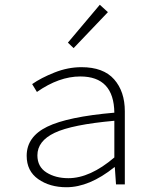

<svg xmlns="http://www.w3.org/2000/svg" viewBox="-20 -774 640 806"><path d="M259 12Q189 12 140.5 -22Q92 -56 92 -120Q92 -200 178 -242Q264 -284 460 -301Q458 -453 317 -453Q228 -453 135 -388L115 -421Q152 -447 208.5 -469.5Q265 -492 322 -492Q414 -492 459 -441Q504 -390 504 -307V0H467L462 -72H460Q355 12 259 12ZM267 -26Q358 -26 460 -113V-267Q282 -251 209.5 -216.5Q137 -182 137 -122Q137 -74 175 -50Q213 -26 267 -26ZM289 -572 265 -595 399 -754 433 -723Z"/></svg>

Font: TypoPRO Source Code Pro
Style: Regular
Weight: 300
Monospace: yes
Designer: Paul D. Hunt, Teo Tuominen
Foundry: Adobe Systems Incorporated
Version: Version 2.010;PS 1.0;hotconv 1.0.84;makeotf.lib2.5.63406